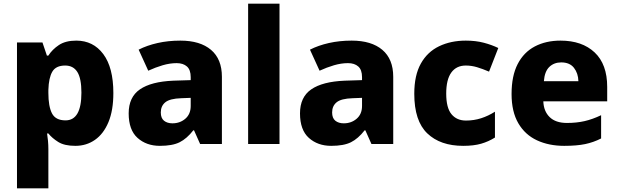

<svg xmlns="http://www.w3.org/2000/svg" viewBox="-20 -780 3352 1040"><path d="M393 -560Q485 -560 539.5 -487Q594 -414 594 -276Q594 -182 567.5 -118.5Q541 -55 494.5 -22.5Q448 10 388 10Q329 10 295.5 -11Q262 -32 242 -57H235Q238 -38 240 -16.5Q242 5 242 29V240H72V-550H210L234 -479H242Q263 -512 299 -536Q335 -560 393 -560ZM333 -425Q283 -425 263.5 -392Q244 -359 242 -293V-277Q242 -204 261.5 -166Q281 -128 335 -128Q421 -128 421 -278Q421 -355 399 -390Q377 -425 333 -425Z M957 -560Q1064 -560 1123 -510Q1182 -460 1182 -364V0H1064L1031 -74H1027Q992 -29 953 -9.5Q914 10 846 10Q773 10 725 -33Q677 -76 677 -166Q677 -254 738 -296Q799 -338 919 -343L1013 -346V-362Q1013 -402 992.5 -420Q972 -438 937 -438Q900 -438 861 -426.5Q822 -415 783 -397L731 -511Q776 -534 833.5 -547Q891 -560 957 -560ZM962 -248Q900 -246 875.5 -226Q851 -206 851 -171Q851 -140 868.5 -126Q886 -112 914 -112Q955 -112 984 -137Q1013 -162 1013 -206V-250Z M1494 0H1324V-760H1494Z M1885 -560Q1992 -560 2051 -510Q2110 -460 2110 -364V0H1992L1959 -74H1955Q1920 -29 1881 -9.5Q1842 10 1774 10Q1701 10 1653 -33Q1605 -76 1605 -166Q1605 -254 1666 -296Q1727 -338 1847 -343L1941 -346V-362Q1941 -402 1920.5 -420Q1900 -438 1865 -438Q1828 -438 1789 -426.5Q1750 -415 1711 -397L1659 -511Q1704 -534 1761.5 -547Q1819 -560 1885 -560ZM1890 -248Q1828 -246 1803.5 -226Q1779 -206 1779 -171Q1779 -140 1796.5 -126Q1814 -112 1842 -112Q1883 -112 1912 -137Q1941 -162 1941 -206V-250Z M2489 10Q2365 10 2294.5 -57.5Q2224 -125 2224 -272Q2224 -372 2259.5 -435.5Q2295 -499 2358.5 -529.5Q2422 -560 2503 -560Q2557 -560 2600.5 -548.5Q2644 -537 2679 -520L2629 -392Q2594 -407 2564 -416Q2534 -425 2503 -425Q2452 -425 2424.5 -387Q2397 -349 2397 -273Q2397 -196 2425.5 -161.5Q2454 -127 2504 -127Q2547 -127 2586 -139.5Q2625 -152 2661 -175V-35Q2626 -13 2586 -1.5Q2546 10 2489 10Z M3016 -560Q3133 -560 3201 -496Q3269 -432 3269 -309V-231H2923Q2925 -177 2957.5 -145.5Q2990 -114 3051 -114Q3103 -114 3146.5 -124Q3190 -134 3236 -156V-30Q3195 -9 3149.5 0.5Q3104 10 3036 10Q2953 10 2888.5 -20Q2824 -50 2787.5 -112.5Q2751 -175 2751 -271Q2751 -369 2784 -433Q2817 -497 2877 -528.5Q2937 -560 3016 -560ZM3020 -442Q2981 -442 2955.5 -417.5Q2930 -393 2926 -340H3113Q3112 -383 3089 -412.5Q3066 -442 3020 -442Z"/></svg>

Font: Noto Sans Thaana ExtraBold
Style: Regular
Weight: 800
Designer: David Williams
Foundry: Google Inc.
Version: Version 3.001; ttfautohint (v1.8.4.7-5d5b)